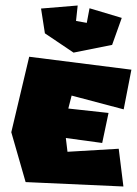

<svg xmlns="http://www.w3.org/2000/svg" viewBox="-20 -698 499 697"><path d="M129 -667 143 -577 247 -507 387 -535 422 -633 305 -668 295 -615 256 -622 262 -678ZM86 -492 21 -218 73 -37 428 -21 411 -158 225 -147 219 -197 351 -179 374 -288 228 -304 240 -351 429 -301 457 -445Z"/></svg>

Font: Super Mario
Style: Regular
Weight: 400
Version: Version 1.0